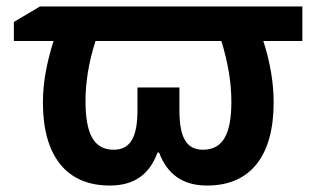

<svg xmlns="http://www.w3.org/2000/svg" viewBox="-20 -565 980 595"><path d="M320 10C394 10 443 -23 468 -92H473C499 -24 547 10 622 10C757 10 828 -83 828 -247C828 -307 818 -370 796 -438H917V-545H104L23 -497V-438H146C124 -369 113 -307 113 -247C113 -83 185 10 320 10ZM332 -101C271 -101 245 -150 245 -252C245 -310 255 -373 276 -438H666C687 -370 697 -308 697 -250C697 -150 671 -101 609 -101C557 -101 536 -140 536 -224V-294H406V-224C406 -141 385 -101 332 -101Z"/></svg>

Font: Kathrein 75 Bold
Style: Regular
Weight: 700
Designer: Lazydogs Typefoundry, based on Open Sans by Ascender Corporation
Foundry: Lazydogs Typefoundry
Version: Version 1.003;PS 001.003;hotconv 1.0.88;makeotf.lib2.5.64775